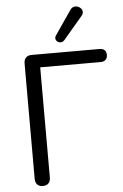

<svg xmlns="http://www.w3.org/2000/svg" viewBox="-62 -989 666 1039"><g transform="rotate(-5 271.0 -470.0)"><path d="M128.3 6.9Q108.4 6.9 97.7 -4.5Q87.1 -15.9 87.1 -35.7V-662.3Q87.1 -683.2 98.2 -694.1Q109.4 -705 129.7 -705H497.1Q515.6 -705 525.1 -696Q534.6 -687 534.6 -669.5Q534.6 -653 525.1 -643.5Q515.6 -634.1 497.1 -634.1H169.5V-35.7Q169.5 -15.9 159 -4.5Q148.6 6.9 128.3 6.9ZM312.4 -769.4Q304.2 -760.1 293.9 -759.4Q283.6 -758.6 275.6 -764.2Q267.5 -769.8 265.1 -779Q262.7 -788.3 269.5 -798.6L358.7 -928.5Q367 -941.2 378.3 -944.2Q389.5 -947.2 400.3 -943.5Q411 -939.9 417.9 -931.8Q424.7 -923.8 425.2 -913.2Q425.7 -902.7 416.4 -891.9Z"/></g></svg>

Font: Nunito ExtraLight
Style: Regular
Weight: 200
Designer: Vernon Adams
Foundry: Vernon Adams
Version: Version 3.602